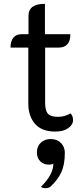

<svg xmlns="http://www.w3.org/2000/svg" viewBox="-20 -679 437 1004"><path d="M128 -138V-430H35Q35 -464 50 -482Q65 -500 91 -500H129V-595Q129 -628 150.5 -643.5Q172 -659 215 -659V-500H348Q348 -430 285 -430H216V-141Q216 -101 230.5 -84.5Q245 -68 283 -68Q318 -68 349 -86Q362 -73 362 -51Q362 -27 337 -9Q312 9 269 9Q198 9 163 -31.5Q128 -72 128 -138ZM259 177Q256 179 249.5 180.5Q243 182 237 182Q208 182 190.5 164.5Q173 147 173 117Q173 86 193.5 67Q214 48 245 48Q278 48 298.5 68.5Q319 89 319 120Q319 183 300 223Q281 263 244 297Q234 305 217 305Q203 305 194 298Q259 234 259 177Z"/></svg>

Font: K2D
Style: Regular
Weight: 400
Version: Version 1.000; ttfautohint (v1.6)